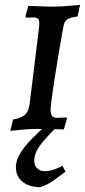

<svg xmlns="http://www.w3.org/2000/svg" viewBox="-20 -525 348 782"><path d="M186 -77Q186 -59 192.5 -52Q199 -45 213 -45Q227 -45 237 -46Q247 -47 250 -47L253 -43L240 2Q228 2 194 1Q160 0 127 0Q100 0 66 3.5Q32 7 22 8L33 -38Q69 -45 83 -58.5Q97 -72 101 -104L139 -413Q140 -420 140 -431Q140 -444 134.5 -449Q129 -454 115 -454L86 -453Q84 -457 84 -459L95 -501Q111 -501 125 -500Q169 -498 199 -498Q222 -498 258 -501Q294 -504 306 -505L296 -458Q265 -454 253.5 -446Q242 -438 238 -416Q220 -317 203 -208.5Q186 -100 186 -77ZM143.8 237.2Q99.1 237.2 71.9 215.4Q44.7 193.5 44.7 155.6Q44.7 128.4 62.2 99.7Q79.7 71 107.4 42.9Q135.1 14.7 191.5 -37.8H241Q170.1 31.2 144.8 64.7Q119.5 98.3 119.5 130.3Q119.5 148.8 131.2 160.5Q142.9 172.1 162.3 172.1Q182.7 172.1 203.1 164.3Q223.5 156.6 234.2 149.8L246.9 174.1Q218.7 195.5 195.4 212Q172 228.5 143.8 237.2Z"/></svg>

Font: Alegreya SC Medium
Style: Italic
Weight: 500
Italic angle: -7°
Designer: Juan Pablo del Peral
Foundry: Huerta Tipografica
Version: Version 2.007; ttfautohint (v1.6)